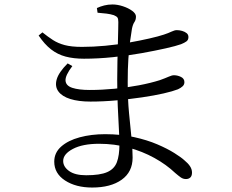

<svg xmlns="http://www.w3.org/2000/svg" viewBox="-20 -797 1040 860"><path d="M393 43Q320 43 271.5 11.5Q223 -20 223 -73Q223 -113 254 -140.5Q285 -168 337 -182Q389 -196 451 -196Q521 -196 580 -183Q639 -170 684.5 -150.5Q730 -131 761 -111.5Q792 -92 806 -79Q822 -66 831 -52.5Q840 -39 840 -24Q840 -9 832.5 -2Q825 5 813 5Q800 5 789.5 -2.5Q779 -10 765 -22Q725 -60 671.5 -89.5Q618 -119 555.5 -136Q493 -153 424 -153Q350 -153 306.5 -130Q263 -107 263 -76Q263 -50 289.5 -31Q316 -12 366 -12Q428 -12 460 -26Q492 -40 503.5 -70.5Q515 -101 515 -151Q515 -176 512.5 -220Q510 -264 507.5 -320.5Q505 -377 505 -441Q505 -480 506 -522.5Q507 -565 508 -602.5Q509 -640 509.5 -666Q510 -692 510 -698Q510 -713 506 -718.5Q502 -724 490 -729Q474 -734 457.5 -736Q441 -738 417 -740L414 -761Q429 -768 446.5 -772.5Q464 -777 484 -777Q506 -777 530.5 -769Q555 -761 572 -748.5Q589 -736 589 -723Q589 -708 582 -698Q575 -688 571 -668Q567 -644 562.5 -611Q558 -578 555 -533.5Q552 -489 552 -429Q552 -352 558 -290Q564 -228 569 -179Q574 -130 574 -91Q574 -27 525 8Q476 43 393 43ZM385 -342Q332 -342 295 -353.5Q258 -365 241.5 -387.5Q225 -410 234 -441.5Q243 -473 283 -513L304 -501Q272 -459 273.5 -436Q275 -413 304 -403.5Q333 -394 382 -394Q436 -394 493 -399.5Q550 -405 602.5 -415Q655 -425 696 -438Q721 -447 735.5 -453.5Q750 -460 759 -460Q775 -460 790.5 -452.5Q806 -445 806 -429Q806 -418 798 -410.5Q790 -403 777 -397Q754 -388 712.5 -378.5Q671 -369 616.5 -361Q562 -353 502.5 -347.5Q443 -342 385 -342ZM356 -534Q310 -534 274 -543.5Q238 -553 208.5 -576Q179 -599 153 -638L170 -652Q195 -632 217.5 -617.5Q240 -603 270 -595Q300 -587 347 -587Q397 -587 451 -592Q505 -597 556 -606Q607 -615 648.5 -624.5Q690 -634 714 -642Q735 -649 748.5 -655.5Q762 -662 772 -662Q784 -662 796 -658.5Q808 -655 816 -648.5Q824 -642 824 -631Q824 -618 815 -611.5Q806 -605 791 -599Q769 -591 722.5 -580.5Q676 -570 615 -559Q554 -548 486.5 -541Q419 -534 356 -534Z"/></svg>

Font: Noto Serif HK ExtraLight
Style: Regular
Weight: 400
Version: Version 2.002-H1;hotconv 1.1.0;makeotfexe 2.6.0